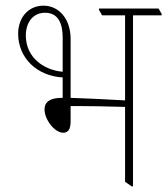

<svg xmlns="http://www.w3.org/2000/svg" viewBox="-20 -652 590 677"><path d="M203 -184C225 -184 229 -204 229 -225V-278C238 -278 251 -278 260 -278C291 -278 360 -277 421 -275V-11L444 5H449V-598H550V-603L539 -622H329V-617L340 -598H421V-298C357 -302 282 -305 229 -307V-515C229 -584 189 -632 133 -632C81 -632 44 -591 44 -533C44 -448 110 -384 201 -379V-307C200 -307 199 -307 198 -307C157 -307 137 -293 137 -266C137 -231 172 -184 203 -184ZM71 -528C72 -577 99 -607 139 -607C186 -607 201 -568 201 -520V-399C141 -404 71 -444 71 -528Z"/></svg>

Font: Noto Serif Devanagari Condensed Thin
Style: Regular
Weight: 100
Width: 3
Designer: Universal Thirst, Indian Type Foundry and the Monotype Design Team
Foundry: Monotype Imaging Inc.
Version: Version 2.004